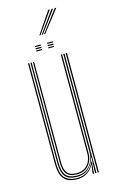

<svg xmlns="http://www.w3.org/2000/svg" viewBox="-127 -876 564 933"><g transform="rotate(-15 155.0 -410.0)"><path d="M142.5 5.5Q122.2 5.5 107.2 1.1Q92.2 -3.2 82.2 -11.8Q72.2 -20.2 66.2 -32.4Q60.2 -44.5 57.6 -60.1Q55 -75.8 55 -94.2V-600H61.2V-94.8Q61.2 -72.8 65.1 -55.1Q69 -37.5 78.2 -25.4Q87.5 -13.2 103.5 -6.8Q119.5 -0.2 143.2 -0.2Q173 -0.2 195.6 -16.2Q218.2 -32.2 228.8 -60.2H231L226.8 -7.2V0H220.2V-5L225.5 -44.8H224.2Q213.5 -22 191.5 -8.2Q169.5 5.5 142.5 5.5ZM244.5 0V-600H250.8V0ZM145.5 -18Q126.5 -18 113.8 -23.1Q101 -28.2 93.5 -38.1Q86 -48 82.8 -62.5Q79.5 -77 79.5 -95.8V-600H85.5V-96Q85.5 -72 91.1 -56Q96.8 -40 109.9 -31.9Q123 -23.8 146 -23.8Q172.2 -23.8 188.6 -35.6Q205 -47.5 212.5 -65.4Q220 -83.2 220 -100.8V-600H226.2V-101Q226.2 -82.8 218.1 -63.4Q210 -44 192.4 -31Q174.8 -18 145.5 -18ZM144 -6.2Q102 -6.2 84.6 -27.6Q67.2 -49 67.2 -95V-600H73.2V-95.2Q73.2 -52.5 89.4 -32.2Q105.5 -12 145 -12Q175.8 -12 195 -26.5Q214.2 -41 223.2 -61.9Q232.2 -82.8 232.2 -101.2V-600H238.5V0H232.2V-15L234.5 -78.8H232.2Q226.2 -50.5 203 -28.2Q179.8 -6 144 -6.2ZM169.8 -667.5V-673H198.8V-667.5ZM109.2 -645V-650.5H138.2V-645ZM109.2 -656.2V-661.8H138.2V-656.2ZM109.2 -667.5V-673H138.2V-667.5ZM169.8 -645V-650.5H198.8V-645ZM169.8 -656.2V-661.8H198.8V-656.2ZM143.2 -717.2 217.2 -826.2H225.2L149.2 -717.2ZM167 -717.2 249.8 -826.2H257.8L173 -717.2ZM155.2 -717.2 233.5 -826.2H241.5L161.2 -717.2Z"/></g></svg>

Font: Big Shoulders Inline Display Thin ExtraLight
Style: Regular
Weight: 250
Version: Version 2.002